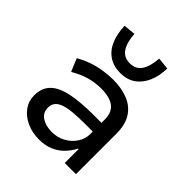

<svg xmlns="http://www.w3.org/2000/svg" viewBox="-210 -898 1042 1042"><g transform="rotate(45 311.0 -377.0)"><path d="M259 9Q206 9 163 -11Q120 -31 95.5 -65Q71 -99 71 -142Q71 -199 104 -232.5Q137 -266 204.5 -280.5Q272 -295 375 -295H451V-228H380Q326 -228 286.5 -224.5Q247 -221 221.5 -212Q196 -203 183.5 -187.5Q171 -172 171 -148Q171 -109 202 -89Q233 -69 280 -69Q322 -69 357 -88Q392 -107 413.5 -139Q435 -171 435 -208V-320Q435 -376 401 -401Q367 -426 302 -426Q258 -426 214.5 -414Q171 -402 123 -374L92 -448Q124 -467 160.5 -480Q197 -493 236.5 -499.5Q276 -506 315 -506Q381 -506 430.5 -485.5Q480 -465 507 -422Q534 -379 534 -310V0H448V-106H444Q429 -76 404 -49.5Q379 -23 343 -7Q307 9 259 9ZM315 -558Q264 -558 227.5 -582.5Q191 -607 172 -652Q153 -697 151 -756L220 -763Q224 -701 246.5 -666.5Q269 -632 315 -632Q361 -632 383.5 -666.5Q406 -701 410 -763L479 -756Q478 -697 458 -652Q438 -607 402.5 -582.5Q367 -558 315 -558Z"/></g></svg>

Font: Nunito Sans 7pt Medium
Style: Regular
Weight: 500
Designer: Vernon Adams
Foundry: Vernon Adams
Version: Version 3.101;gftools[0.9.27]